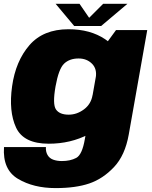

<svg xmlns="http://www.w3.org/2000/svg" viewBox="-42 -751 796 1008"><path d="M250 236.5Q355.5 236.5 426.8 212.2Q498 188 556.2 126.5Q614.5 65 634 -45L731 -593H567L484.5 -480L403.5 -21Q389.5 61.5 358.2 78Q327 94.5 283 94.5Q257 94.5 237.2 87.2Q217.5 80 207.5 62.5Q197.5 45 199 21H-21Q-29 139.5 52.5 188Q134 236.5 250 236.5ZM214 3.5Q328.5 3.5 423 -45.8Q517.5 -95 529 -161L444 -252Q436 -204.5 398.8 -176.8Q361.5 -149 318.5 -149Q271 -149 252 -176.2Q233 -203.5 249.5 -297Q266 -389.5 294.5 -416.8Q323 -444 370.5 -444Q413.5 -444 441 -416.5Q468.5 -389 460.5 -342.5L576 -427Q587.5 -493 509.8 -545.2Q432 -597.5 317.5 -597.5Q185 -597.5 112.5 -513.8Q40 -430 21.5 -298Q3 -166.5 42.2 -81.5Q81.5 3.5 214 3.5ZM347.5 -614.5H489L627 -731H499.5L426 -657.5L375.5 -731H250Z"/></svg>

Font: Anybody Black
Style: Italic
Weight: 900
Italic angle: -10°
Designer: Tyler Finck
Foundry: Etcetera Type Company
Version: Version 1.113;gftools[0.9.25]